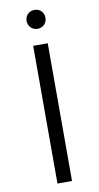

<svg xmlns="http://www.w3.org/2000/svg" viewBox="-97 -919 496 961"><g transform="rotate(-10 151.0 -438.0)"><path d="M151 -780C179 -780 199 -801 199 -828C199 -856 179 -876 151 -876C124 -876 103 -856 103 -828C103 -801 124 -780 151 -780ZM188 0V-700H114V0Z"/></g></svg>

Font: Montserrat Z
Style: Regular
Weight: 400
Designer: Julieta Ulanovsky
Foundry: Julieta Ulanovsky
Version: Version 8.000